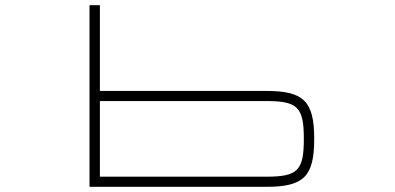

<svg xmlns="http://www.w3.org/2000/svg" viewBox="-20 -720 1521 740"><path d="M325 0H1006.5C1151 0 1191 -40 1191 -184.5V-185C1191 -329.5 1151 -369.5 1006.5 -369.5H365V-700H325ZM365 -39V-330.5H1005.5C1127.5 -330.5 1151 -307 1151 -185V-184.5C1151 -62.5 1127.5 -39 1005.5 -39Z"/></svg>

Font: Melete UltraLight
Style: Regular
Weight: 200
Width: 6
Designer: Sora Sagano
Foundry: DOT COLON
Version: Version 0.200;FEAKit 1.0